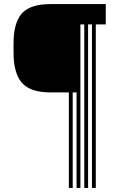

<svg xmlns="http://www.w3.org/2000/svg" viewBox="-20 -820 584 940"><path d="M46.8 -538.3Q46.2 -564.7 46.2 -587Q46.2 -609.2 46.8 -630.3Q51.6 -721.4 93.4 -760.7Q135.3 -800 227.5 -800H497.8V-700.6H449V100H430.2V-700.6H411.3V100H392.5V-700.6H373.7V100H354.8V-367.6H336V100H317.1V-367.6H227.5Q136.3 -367.6 94.3 -407.3Q52.2 -446.9 46.8 -538.3Z"/></svg>

Font: Big Shoulders Inline Text Thin
Style: Regular
Weight: 100
Designer: Patric King
Foundry: XO Type Co
Version: Version 2.002